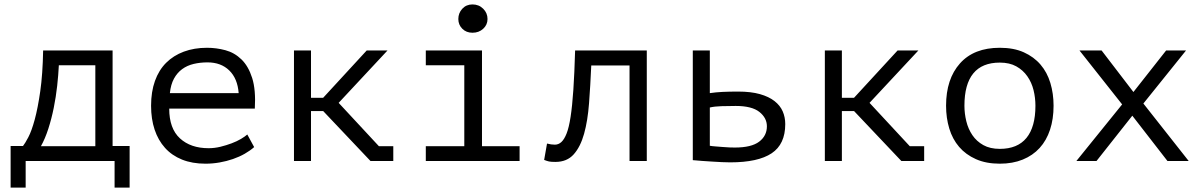

<svg xmlns="http://www.w3.org/2000/svg" viewBox="-20 -728 5440 868"><path d="M566 120H498V0H96V120H28V-68H84Q93 -79 108 -107.5Q123 -136 137 -187.5Q151 -239 162 -315.5Q173 -392 175 -500H489V-68H566ZM411 -67V-433H246Q244 -390 238.5 -340Q233 -290 223 -240.5Q213 -191 198.5 -146Q184 -101 165 -67Z M1129 -63Q1111 -47 1086.5 -33Q1062 -19 1033 -9Q1004 1 972.5 6.5Q941 12 909 12Q849 12 803 -6.5Q757 -25 726 -59.5Q695 -94 679 -142Q663 -190 663 -250Q663 -313 680.5 -362Q698 -411 731 -444Q764 -477 811 -494.5Q858 -512 916 -512Q958 -512 999 -501Q1040 -490 1071.5 -459.5Q1103 -429 1120 -375.5Q1137 -322 1132 -237H745Q745 -147 793.5 -102.5Q842 -58 923 -58Q950 -58 976.5 -64.5Q1003 -71 1027 -80Q1051 -89 1069.5 -100Q1088 -111 1098 -120ZM918 -446Q885 -446 855.5 -439Q826 -432 803.5 -415.5Q781 -399 766.5 -372.5Q752 -346 748 -307H1059Q1054 -373 1016.5 -409.5Q979 -446 918 -446Z M1441 -226H1386V0H1309V-500H1386V-286H1441L1638 -500H1732L1511 -263L1693 -67H1758V0H1655Z M1905 0V-67H2079V-433H1905V-500H2159V-67H2329V0ZM2052 -642Q2052 -669 2070 -688.5Q2088 -708 2116 -708Q2145 -708 2164.5 -688.5Q2184 -669 2184 -642Q2184 -616 2164.5 -598Q2145 -580 2116 -580Q2088 -580 2070 -598Q2052 -616 2052 -642Z M2826 -432H2653Q2649 -341 2643 -261.5Q2637 -182 2620.5 -123Q2604 -64 2573.5 -30Q2543 4 2491 4Q2471 4 2462 2Q2453 0 2440 -5L2453 -79Q2472 -74 2488.5 -74Q2505 -74 2518 -86Q2531 -98 2541.5 -124.5Q2552 -151 2559.5 -199.5Q2567 -248 2572 -321.5Q2577 -395 2580 -500H2904V0H2826Z M3189 -69Q3200 -67 3215.5 -66Q3231 -65 3247 -63.5Q3263 -62 3278 -61.5Q3293 -61 3302 -61Q3377 -61 3412 -87.5Q3447 -114 3447 -157Q3447 -195 3413 -222Q3379 -249 3306 -249Q3273 -249 3241.5 -248Q3210 -247 3189 -242ZM3189 -307Q3216 -311 3246.5 -312.5Q3277 -314 3317 -314Q3375 -314 3415.5 -302.5Q3456 -291 3481.5 -271Q3507 -251 3518.5 -224.5Q3530 -198 3530 -167Q3530 -76 3468.5 -35Q3407 6 3281 6Q3265 6 3243.5 5Q3222 4 3199.5 2.5Q3177 1 3154 -0.5Q3131 -2 3112 -4V-500H3189Z M3841 -226H3786V0H3709V-500H3786V-286H3841L4038 -500H4132L3911 -263L4093 -67H4158V0H4055Z M4257 -250Q4257 -371 4320 -441.5Q4383 -512 4500 -512Q4563 -512 4608.5 -491.5Q4654 -471 4684 -436Q4714 -401 4728.5 -353Q4743 -305 4743 -250Q4743 -190 4727 -141.5Q4711 -93 4680 -59Q4649 -25 4603.5 -6.5Q4558 12 4500 12Q4438 12 4392 -8.5Q4346 -29 4316 -64Q4286 -99 4271.5 -147Q4257 -195 4257 -250ZM4340 -250Q4340 -215 4348.5 -180Q4357 -145 4376 -117Q4395 -89 4425.5 -72Q4456 -55 4500 -55Q4580 -55 4620.5 -104.5Q4661 -154 4661 -250Q4661 -286 4652.5 -320.5Q4644 -355 4624.5 -383Q4605 -411 4574.5 -428Q4544 -445 4500 -445Q4420 -445 4380 -396Q4340 -347 4340 -250Z M5053 -256 4860 -500H4960L5104 -312L5252 -500H5342L5149 -260L5354 0H5258L5099 -205L4937 0H4846Z"/></svg>

Font: PT Mono
Style: Regular
Weight: 400
Monospace: yes
Designer: A.Korolkova, I.Chaeva
Foundry: ParaType Ltd
Version: Version 1.001W OFL